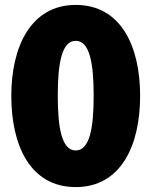

<svg xmlns="http://www.w3.org/2000/svg" viewBox="-20 -736 607 781"><path d="M550 -346C550 -144 472 25 288 25C103 25 26 -144 26 -346C26 -547 106 -716 288 -716C472 -716 550 -548 550 -346ZM361 -347C361 -478 345 -570 288 -570C231 -570 215 -478 215 -347C215 -216 231 -124 288 -124C345 -124 361 -216 361 -347Z"/></svg>

Font: Repo Black
Style: Regular
Weight: 900
Designer: Stefan Peev
Foundry: Context Ltd
Version: Version 1.502